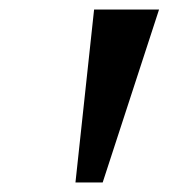

<svg xmlns="http://www.w3.org/2000/svg" viewBox="-20 -851 376 402"><path d="M313 -831 195 -469H138L177 -831Z"/></svg>

Font: Merriweather 60pt Black
Style: Italic
Weight: 900
Italic angle: -7.8°
Version: Version 2.101